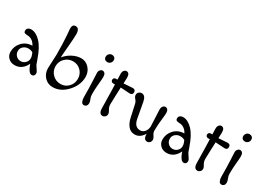

<svg xmlns="http://www.w3.org/2000/svg" viewBox="-10 -1498 3104 2252"><g transform="rotate(30 1542.5 -372.0)"><path d="M397 6Q356 6 324 -79L316 -101Q265 6 163 6Q112 6 78.5 -26.5Q45 -59 45 -108Q45 -184 97 -239Q149 -294 233 -298Q213 -333 188.5 -350.5Q164 -368 144 -371Q124 -374 106.5 -374.5Q89 -375 79 -382Q69 -389 69 -409.5Q69 -430 85.5 -443Q102 -456 125 -456Q190 -456 253 -391Q316 -326 363 -187L382 -134Q389 -116 411.5 -85.5Q434 -55 434 -36Q434 -17 424 -5.5Q414 6 397 6ZM290 -156Q290 -181 281 -202.5Q272 -224 270 -229Q244 -245 208 -245Q172 -245 143.5 -221Q115 -197 115 -159Q115 -121 140.5 -95.5Q166 -70 202 -70Q238 -70 264 -95.5Q290 -121 290 -156Z M522 -160Q522 -160 530 -343Q530 -506 522 -598Q514 -690 514 -693Q514 -750 558 -750Q611 -750 611 -668Q611 -619 600.5 -501Q590 -383 589 -344Q631 -396 689.5 -426Q748 -456 807.5 -456Q867 -456 911.5 -407.5Q956 -359 956 -290Q956 -179 871 -86.5Q786 6 678 6Q611 6 566.5 -42.5Q522 -91 522 -160ZM631.5 -333Q587 -289 587 -225Q587 -161 631.5 -116.5Q676 -72 739.5 -72Q803 -72 846 -116.5Q889 -161 889 -225Q889 -289 846 -333Q803 -377 739.5 -377Q676 -377 631.5 -333Z M1057 -73Q1057 -199 1052 -294Q1047 -389 1047 -406Q1047 -423 1060.5 -439.5Q1074 -456 1093 -456Q1112 -456 1124 -440.5Q1136 -425 1136 -395.5Q1136 -366 1129 -296.5Q1122 -227 1122 -152Q1122 -122 1134.5 -94.5Q1147 -67 1147 -44.5Q1147 -22 1134.5 -8Q1122 6 1100.5 6Q1079 6 1068 -18Q1057 -42 1057 -73ZM1089 -569Q1067 -569 1054 -581Q1041 -593 1041 -616Q1041 -639 1057 -655.5Q1073 -672 1095 -672Q1117 -672 1130.5 -659.5Q1144 -647 1144 -624Q1144 -601 1127.5 -585Q1111 -569 1089 -569Z M1500 -382Q1495 -382 1375 -390Q1375 -377 1371 -291Q1367 -205 1367 -163.5Q1367 -122 1385.5 -94.5Q1404 -67 1404 -45Q1404 -23 1389 -8.5Q1374 6 1355 6Q1305 6 1305 -73L1301 -276Q1301 -338 1298 -387H1274Q1260 -387 1251 -395.5Q1242 -404 1242 -419Q1242 -434 1251 -442.5Q1260 -451 1274 -451H1295Q1293 -503 1293 -530.5Q1293 -558 1306.5 -574.5Q1320 -591 1339 -591Q1358 -591 1370 -575.5Q1382 -560 1382 -525Q1382 -490 1379 -448L1500 -456Q1539 -456 1539 -419Q1539 -382 1500 -382Z M1908 -171 1898 -396Q1898 -423 1911.5 -439.5Q1925 -456 1944 -456Q1963 -456 1975 -440.5Q1987 -425 1987 -398.5Q1987 -372 1981 -324Q1969 -228 1969 -152Q1969 -122 1988.5 -94.5Q2008 -67 2008 -45Q2008 -23 1993 -8.5Q1978 6 1959 6Q1909 6 1909 -73Q1862 6 1791 6Q1734 6 1700.5 -35Q1667 -76 1654 -135L1616 -307Q1610 -336 1589.5 -358.5Q1569 -381 1569 -404Q1569 -427 1585 -441.5Q1601 -456 1623 -456Q1673 -456 1688 -377L1726 -168Q1745 -68 1821 -68Q1858 -68 1882 -97.5Q1906 -127 1908 -171Z M2455 6Q2414 6 2382 -79L2374 -101Q2323 6 2221 6Q2170 6 2136.5 -26.5Q2103 -59 2103 -108Q2103 -184 2155 -239Q2207 -294 2291 -298Q2271 -333 2246.5 -350.5Q2222 -368 2202 -371Q2182 -374 2164.5 -374.5Q2147 -375 2137 -382Q2127 -389 2127 -409.5Q2127 -430 2143.5 -443Q2160 -456 2183 -456Q2248 -456 2311 -391Q2374 -326 2421 -187L2440 -134Q2447 -116 2469.5 -85.5Q2492 -55 2492 -36Q2492 -17 2482 -5.5Q2472 6 2455 6ZM2348 -156Q2348 -181 2339 -202.5Q2330 -224 2328 -229Q2302 -245 2266 -245Q2230 -245 2201.5 -221Q2173 -197 2173 -159Q2173 -121 2198.5 -95.5Q2224 -70 2260 -70Q2296 -70 2322 -95.5Q2348 -121 2348 -156Z M2785 -382Q2780 -382 2660 -390Q2660 -377 2656 -291Q2652 -205 2652 -163.5Q2652 -122 2670.5 -94.5Q2689 -67 2689 -45Q2689 -23 2674 -8.5Q2659 6 2640 6Q2590 6 2590 -73L2586 -276Q2586 -338 2583 -387H2559Q2545 -387 2536 -395.5Q2527 -404 2527 -419Q2527 -434 2536 -442.5Q2545 -451 2559 -451H2580Q2578 -503 2578 -530.5Q2578 -558 2591.5 -574.5Q2605 -591 2624 -591Q2643 -591 2655 -575.5Q2667 -560 2667 -525Q2667 -490 2664 -448L2785 -456Q2824 -456 2824 -419Q2824 -382 2785 -382Z M2920 -73Q2920 -199 2915 -294Q2910 -389 2910 -406Q2910 -423 2923.5 -439.5Q2937 -456 2956 -456Q2975 -456 2987 -440.5Q2999 -425 2999 -395.5Q2999 -366 2992 -296.5Q2985 -227 2985 -152Q2985 -122 2997.5 -94.5Q3010 -67 3010 -44.5Q3010 -22 2997.5 -8Q2985 6 2963.5 6Q2942 6 2931 -18Q2920 -42 2920 -73ZM2952 -569Q2930 -569 2917 -581Q2904 -593 2904 -616Q2904 -639 2920 -655.5Q2936 -672 2958 -672Q2980 -672 2993.5 -659.5Q3007 -647 3007 -624Q3007 -601 2990.5 -585Q2974 -569 2952 -569Z"/></g></svg>

Font: Macondo Swash Caps
Style: Regular
Weight: 400
Designer: John Vargas Beltran
Foundry: John Vargas Beltran
Version: Version 2.001